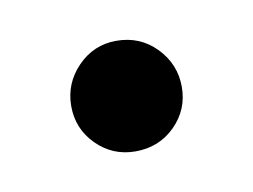

<svg xmlns="http://www.w3.org/2000/svg" viewBox="-31 -141 241 183"><g transform="rotate(-10 89.5 -49.5)"><path d="M89 4Q67 4 51.5 -11.5Q36 -27 36 -49Q36 -71 51.5 -87Q67 -103 89 -103Q112 -103 127.5 -87Q143 -71 143 -49Q143 -27 127.5 -11.5Q112 4 89 4Z"/></g></svg>

Font: Stick No Bills ExtraLight
Style: Regular
Weight: 400
Version: Version 2.000